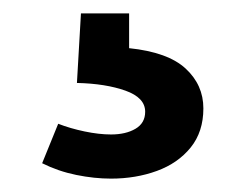

<svg xmlns="http://www.w3.org/2000/svg" viewBox="-20 -20 362 287"><path d="M146 247Q121 247 94 241.5Q67 236 43 224L67 165Q85 172 106.5 176.5Q128 181 146 181Q168 181 182.5 172.5Q197 164 197 147Q197 126 167.5 115.5Q138 105 95 104L101 0H173V52Q231 58 257.5 82.5Q284 107 284 142Q284 177 265 200.5Q246 224 214.5 235.5Q183 247 146 247Z"/></svg>

Font: Bitter SemiBold
Style: Regular
Weight: 600
Designer: Sol Matas, and Bitter project Authors
Foundry: Sol Matas
Version: Version 2.001